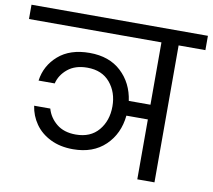

<svg xmlns="http://www.w3.org/2000/svg" viewBox="-108 -832 1025 925"><g transform="rotate(10 404.5 -370.0)"><path d="M836 -670H705V0H621V-293H516Q507 -203 447.5 -146Q388 -89 290 -89Q227 -89 179.5 -112.5Q132 -136 104.5 -175.5Q77 -215 70 -263H149Q161 -220 197 -190.5Q233 -161 291 -161Q363 -161 402.5 -208Q442 -255 442 -325Q442 -394 402.5 -441Q363 -488 291 -488Q232 -488 195.5 -458Q159 -428 149 -386H70Q80 -460 137 -510Q194 -560 290 -560Q386 -560 444.5 -505.5Q503 -451 515 -365H621V-670H-27V-740H836Z"/></g></svg>

Font: DVN-Poppins
Style: Regular
Weight: 400
Designer: Ninad Kale (Devanagari), Jonny Pinhorn (Latin)
Foundry: Indian Type Foundry
Version: 4.004